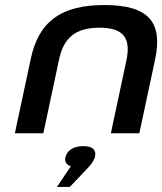

<svg xmlns="http://www.w3.org/2000/svg" viewBox="-20 -529 644 762"><path d="M102 -295 39 0H152L214 -291C232 -378 278 -419 375 -419C470 -419 500 -378 482 -291L420 0H533L596 -295C626 -439 572 -509 395 -509C226 -509 134 -447 102 -295ZM206 213H257L332 134C347 117 353 106 357 94V93C363 66 348 51 310 51C272 51 248 67 240 93V94C235 112 243 125 261 131Z"/></svg>

Font: LT Wave Medium
Style: Italic
Weight: 500
Designer: Daniel Lyons
Version: Version 2.5 (Glyphs App)